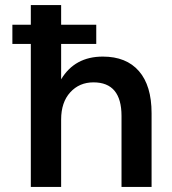

<svg xmlns="http://www.w3.org/2000/svg" viewBox="-20 -740 680 760"><path d="M29 -566V-642H102V-720H222V-642H361V-566H222V-426Q276 -516 387 -516Q480 -516 530 -458.5Q580 -401 580 -292V0H461V-281Q461 -414 350 -414Q294 -414 258 -374.5Q222 -335 222 -267V0H102V-566Z"/></svg>

Font: AWOL-DM SemiBold
Style: Regular
Weight: 600
Designer: Colophon Foundry, Jonny Pinhorn, Mikhail Sharanda
Foundry: Colophon Foundry
Version: Version 1.000;Glyphs 3.2.3 (3260)